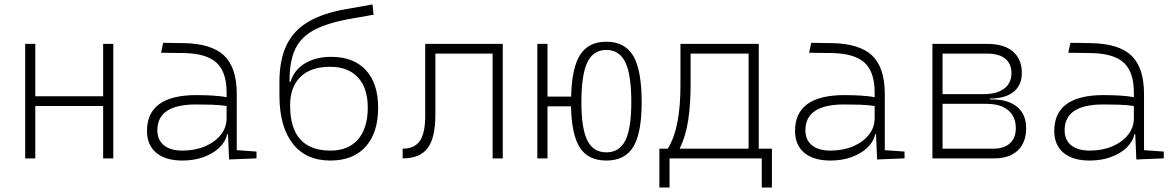

<svg xmlns="http://www.w3.org/2000/svg" viewBox="-20 -716 5313 868"><path d="M93.8 0V-517.6H139.6V-280.8H446.3V-517.6H492.2V0H446.3V-236.8H139.6V0Z M804.7 9.8Q728 9.8 686.3 -25.4Q644.5 -60.5 644.5 -124Q644.5 -286.1 868.2 -286.1Q906.2 -286.1 941.7 -283.9Q977.1 -281.7 1004.4 -276.9V-297.9Q1004.4 -391.1 958.5 -432.9Q912.6 -474.6 810.5 -476.1L708 -477.5L717.8 -522.5L810.5 -521Q936.5 -519 993.4 -464.6Q1050.3 -410.2 1050.3 -291.5V-37.1L1139.6 -30.8V0L1015.6 4.9L1010.7 -109.4H1006.8Q999.5 -75.2 971.4 -48.3Q943.4 -21.5 900.4 -5.9Q857.4 9.8 804.7 9.8ZM804.7 -35.2Q861.8 -35.2 907 -54.4Q952.1 -73.7 978.3 -106.7Q1004.4 -139.6 1004.4 -181.2V-236.8Q973.6 -241.7 936.5 -242.7Q899.4 -243.7 865.7 -243.7Q691.4 -243.7 691.4 -127.4Q691.4 -83 721.2 -59.1Q751 -35.2 804.7 -35.2Z M1473.6 9.8Q1362.3 9.8 1302.7 -67.6Q1243.2 -145 1243.2 -286.1V-343.8Q1243.2 -444.3 1274.9 -511Q1306.6 -577.6 1373.3 -617.2Q1439.9 -656.7 1544.4 -674.8L1664.1 -695.8L1668.9 -649.4L1571.3 -632.3Q1464.4 -613.8 1402.8 -581.8Q1341.3 -549.8 1315.2 -495.4Q1289.1 -440.9 1289.1 -354.5V-345.7H1293Q1309.6 -399.9 1358.4 -429.4Q1407.2 -459 1477.5 -459Q1578.6 -459 1634 -398.9Q1689.5 -338.9 1689.5 -229.5Q1689.5 -115.7 1633.1 -53Q1576.7 9.8 1473.6 9.8ZM1474.6 -35.2Q1554.7 -35.2 1598.6 -85.9Q1642.6 -136.7 1642.6 -229.5Q1642.6 -317.9 1598.1 -366Q1553.7 -414.1 1472.7 -414.1Q1385.7 -414.1 1338.6 -368.7Q1291.5 -323.2 1291.5 -239.3Q1291.5 -35.2 1474.6 -35.2Z M1800.3 0V-43.9Q1854 -43.9 1878.2 -79.1Q1902.3 -114.3 1902.3 -192.4V-517.6H2252.9V0H2207V-473.6H1948.2V-195.8Q1948.2 -92.8 1913.3 -46.4Q1878.4 0 1800.3 0Z M2409.2 0V-517.6H2455.1V-279.3H2562Q2564.9 -409.7 2602.8 -468.5Q2640.6 -527.3 2721.2 -527.3Q2805.7 -527.3 2843.3 -462.6Q2880.9 -397.9 2880.9 -253.9Q2880.9 -115.2 2843.3 -52.7Q2805.7 9.8 2721.2 9.8Q2639.6 9.8 2601.8 -48.3Q2564 -106.4 2561.5 -235.4H2455.1V0ZM2721.2 -27.3Q2780.3 -27.3 2807.1 -81.1Q2834 -134.8 2834 -253.9Q2834 -378.4 2807.1 -434.3Q2780.3 -490.2 2721.2 -490.2Q2662.1 -490.2 2635.3 -434.3Q2608.4 -378.4 2608.4 -253.9Q2608.4 -134.8 2635.3 -81.1Q2662.1 -27.3 2721.2 -27.3Z M2960.9 131.8V-43.9H2999Q3029.3 -94.2 3042.7 -164.6Q3056.2 -234.9 3056.2 -329.1V-517.6H3410.2V-43.9H3469.7V131.8H3423.8V0H3006.8V131.8ZM3102.1 -332.5Q3102.1 -241.7 3090.8 -170.2Q3079.6 -98.6 3052.7 -43.9H3364.3V-473.6H3102.1Z M3734.4 9.8Q3657.7 9.8 3616 -25.4Q3574.2 -60.5 3574.2 -124Q3574.2 -286.1 3797.9 -286.1Q3835.9 -286.1 3871.3 -283.9Q3906.7 -281.7 3934.1 -276.9V-297.9Q3934.1 -391.1 3888.2 -432.9Q3842.3 -474.6 3740.2 -476.1L3637.7 -477.5L3647.5 -522.5L3740.2 -521Q3866.2 -519 3923.1 -464.6Q3980 -410.2 3980 -291.5V-37.1L4069.3 -30.8V0L3945.3 4.9L3940.4 -109.4H3936.5Q3929.2 -75.2 3901.1 -48.3Q3873 -21.5 3830.1 -5.9Q3787.1 9.8 3734.4 9.8ZM3734.4 -35.2Q3791.5 -35.2 3836.7 -54.4Q3881.8 -73.7 3908 -106.7Q3934.1 -139.6 3934.1 -181.2V-236.8Q3903.3 -241.7 3866.2 -242.7Q3829.1 -243.7 3795.4 -243.7Q3621.1 -243.7 3621.1 -127.4Q3621.1 -83 3650.9 -59.1Q3680.7 -35.2 3734.4 -35.2Z M4195.3 0V-517.6H4444.3Q4518.6 -517.6 4559.1 -483.2Q4599.6 -448.7 4599.6 -385.7Q4599.6 -330.6 4561.8 -300.5Q4523.9 -270.5 4455.1 -270.5V-266.6H4463.9Q4538.1 -266.6 4578.6 -232.7Q4619.1 -198.7 4619.1 -136.7Q4619.1 -71.8 4581.3 -35.9Q4543.5 0 4474.6 0ZM4444.3 -473.6H4241.2V-290.5H4426.8Q4486.8 -290.5 4519.8 -315.4Q4552.7 -340.3 4552.7 -385.7Q4552.7 -427.7 4524.4 -450.7Q4496.1 -473.6 4444.3 -473.6ZM4439.5 -246.6H4241.2V-43.9H4470.7Q4519 -43.9 4545.7 -68.1Q4572.3 -92.3 4572.3 -136.7Q4572.3 -189 4537.6 -217.8Q4502.9 -246.6 4439.5 -246.6Z M4906.2 9.8Q4829.6 9.8 4787.8 -25.4Q4746.1 -60.5 4746.1 -124Q4746.1 -286.1 4969.7 -286.1Q5007.8 -286.1 5043.2 -283.9Q5078.6 -281.7 5106 -276.9V-297.9Q5106 -391.1 5060.1 -432.9Q5014.2 -474.6 4912.1 -476.1L4809.6 -477.5L4819.3 -522.5L4912.1 -521Q5038.1 -519 5095 -464.6Q5151.9 -410.2 5151.9 -291.5V-37.1L5241.2 -30.8V0L5117.2 4.9L5112.3 -109.4H5108.4Q5101.1 -75.2 5073 -48.3Q5044.9 -21.5 5002 -5.9Q4959 9.8 4906.2 9.8ZM4906.2 -35.2Q4963.4 -35.2 5008.5 -54.4Q5053.7 -73.7 5079.8 -106.7Q5106 -139.6 5106 -181.2V-236.8Q5075.2 -241.7 5038.1 -242.7Q5001 -243.7 4967.3 -243.7Q4793 -243.7 4793 -127.4Q4793 -83 4822.8 -59.1Q4852.5 -35.2 4906.2 -35.2Z"/></svg>

Font: Caskaydia Cove ExtraLight
Style: Regular
Weight: 200
Monospace: yes
Designer: Aaron Bell
Foundry: Saja Typeworks
Version: Version 4.300; ttfautohint (v1.8.3)